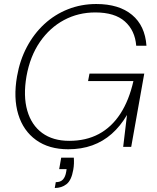

<svg xmlns="http://www.w3.org/2000/svg" viewBox="-20 -732 784 957"><path d="M320 12Q224 12 160 -34Q96 -80 71 -162Q46 -244 65 -352Q79 -432 114 -498Q149 -564 201 -612Q253 -660 319 -686Q385 -712 460 -712Q573 -712 638 -658Q703 -604 710 -504H659Q653 -580 602.5 -625Q552 -670 455 -670Q370 -670 299 -632Q228 -594 179 -523Q130 -452 112 -352Q95 -253 116 -180.5Q137 -108 190.5 -69Q244 -30 325 -30Q409 -30 472.5 -64Q536 -98 579.5 -164.5Q623 -231 645 -328H419L426 -365H699L634 0H594L613 -159Q580 -103 537 -65Q494 -27 440 -7.5Q386 12 320 12ZM253 205 258 176Q282 176 294 162.5Q306 149 310 124L312 111H275L285 54H348Q349 68 348.5 83.5Q348 99 345 115Q336 167 311.5 186Q287 205 253 205Z"/></svg>

Font: DM Sans 9pt ExtraLight
Style: Italic
Weight: 250
Italic angle: -10°
Version: Version 4.004;gftools[0.9.30]